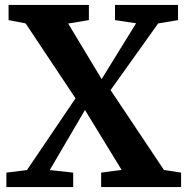

<svg xmlns="http://www.w3.org/2000/svg" viewBox="-20 -763 764 783"><path d="M90 -69.5 288 -362 84.5 -667.5 15 -681V-743H342.5V-681L258 -667L394.5 -440.5L535 -668L449 -681V-743H706V-681L625 -667.5L431 -395.5L648.5 -70L718.5 -59V0H392.5V-59L476 -70L326.5 -314.5L183 -69.5L278.5 -59V0H6V-59Z"/></svg>

Font: Merriweather 20pt
Style: Bold
Weight: 700
Version: Version 2.100